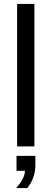

<svg xmlns="http://www.w3.org/2000/svg" viewBox="-20 -745 262 977"><path d="M155 0H67V-725H155ZM160 48V94Q160 161 119 212H62Q107 161 107 124H64V48Z"/></svg>

Font: Libra Sans
Style: Regular
Weight: 400
Foundry: Context Ltd
Version: Version 1.002